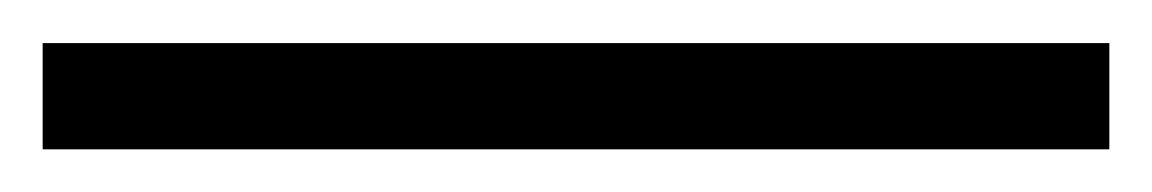

<svg xmlns="http://www.w3.org/2000/svg" viewBox="-20 55 540 90"><path d="M0 75.2H500V125H0Z"/></svg>

Font: Junicode Two Beta VF
Style: Regular
Weight: 400
Designer: Peter S. Baker
Foundry: Briery Creek Software
Version: Version 1.031 beta; ttfautohint (v1.8.1.43-b0c9)